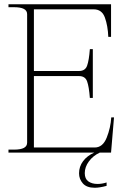

<svg xmlns="http://www.w3.org/2000/svg" viewBox="-20 -720 598 906"><path d="M380 97Q380 124 397 136Q414 148 440 148Q461 148 483 141V157Q450 166 427 166Q389 166 371 145.5Q353 125 353 98Q353 66 372 40.5Q391 15 425 0H20V-14H47Q77 -14 92.5 -22Q108 -30 108 -47V-653Q108 -670 92.5 -678Q77 -686 47 -686H20V-700H504V-546H491Q489 -598 475 -637Q461 -676 422 -676H140V-385H353Q382 -385 391 -410Q400 -435 404 -488H418V-258H404Q400 -311 391 -336Q382 -361 353 -361H140V-24H427Q465 -24 483.5 -70.5Q502 -117 505 -166H518L504 0H451Q419 15 399.5 41.5Q380 68 380 97Z"/></svg>

Font: Taviraj Thin
Style: Regular
Weight: 250
Designer: Katatrad Team
Foundry: CadsonDemak
Version: Version 1.001